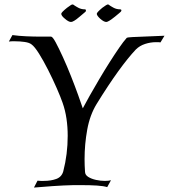

<svg xmlns="http://www.w3.org/2000/svg" viewBox="-20 -834 761 865"><path d="M133 11 149 -20Q157 -19 163.5 -19Q170 -19 177 -19Q210 -19 234 -28Q258 -37 265 -62Q285 -139 285 -222Q285 -262 279.5 -299.5Q274 -337 262 -371Q253 -397 235.5 -437Q218 -477 197 -518.5Q176 -560 156 -592Q136 -624 122 -634Q112 -642 91 -645Q70 -648 48 -648Q41 -648 34 -648Q27 -648 20 -647L36 -676Q65 -672 98.5 -670.5Q132 -669 165 -669H210Q217 -669 231 -643Q245 -617 263.5 -576.5Q282 -536 300 -490.5Q318 -445 332 -406Q346 -367 353 -346Q365 -369 384.5 -403.5Q404 -438 427 -477Q450 -516 473.5 -553Q497 -590 517 -619Q537 -648 549 -661Q551 -665 558.5 -665.5Q566 -666 577 -667L721 -673L703 -643Q699 -644 693.5 -644Q688 -644 683 -644Q658 -644 633.5 -636Q609 -628 592 -611Q557 -574 512.5 -512.5Q468 -451 415 -365Q385 -316 373 -250Q361 -184 361 -117Q361 -103 361.5 -89Q362 -75 363 -61Q363 -46 377.5 -37Q392 -28 412.5 -23.5Q433 -19 452 -19Q470 -19 480 -22L463 9Q447 4 417 2Q387 0 344 0H312Q267 1 216.5 4.5Q166 8 133 11ZM300 -735Q289 -735 272 -750Q256 -763 256 -772Q256 -778 282 -799Q302 -814 306 -814Q311 -814 316 -809Q321 -806 325 -803.5Q329 -801 333 -799Q346 -792 362 -792Q367 -792 367 -788Q368 -784 365 -781L339 -759Q311 -735 300 -735ZM459 -735Q448 -735 431 -750Q416 -764 416 -772Q416 -778 441 -799Q461 -814 466 -814Q470 -814 475 -809Q480 -806 484 -803.5Q488 -801 492 -799Q505 -792 521 -792Q526 -792 527 -788Q527 -784 524 -781Q522 -779 515.5 -773.5Q509 -768 498 -759Q468 -735 459 -735Z"/></svg>

Font: Luxurious Roman
Style: Regular
Weight: 400
Designer: Robert E. Leuschke
Foundry: Robert E. Leuschke
Version: Version 1.010; ttfautohint (v1.8.3)